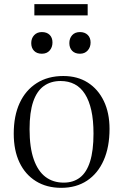

<svg xmlns="http://www.w3.org/2000/svg" viewBox="-20 -888 591 922"><path d="M274 14Q204 14 152.5 -18Q101 -50 73.5 -108Q46 -166 46 -246Q46 -332 74.5 -393.5Q103 -455 156.5 -489Q210 -523 284 -523Q352 -523 401.5 -491.5Q451 -460 478.5 -403Q506 -346 506 -269Q506 -182 478 -118.5Q450 -55 398 -20.5Q346 14 274 14ZM286 -11Q332 -11 364 -35.5Q396 -60 412.5 -112.5Q429 -165 429 -246Q429 -311 418.5 -358Q408 -405 388 -436.5Q368 -468 338.5 -483.5Q309 -499 271 -499Q224 -499 190.5 -475Q157 -451 139.5 -400Q122 -349 122 -268Q122 -180 142 -123Q162 -66 198.5 -38.5Q235 -11 286 -11ZM364 -630Q340 -630 326.5 -644Q313 -658 313 -681Q313 -704 326.5 -719Q340 -734 364 -734Q387 -734 401 -720.5Q415 -707 415 -684Q415 -661 401 -645.5Q387 -630 364 -630ZM181 -630Q157 -630 143.5 -644Q130 -658 130 -681Q130 -704 144 -719Q158 -734 181 -734Q205 -734 218.5 -720.5Q232 -707 232 -684Q232 -661 218.5 -645.5Q205 -630 181 -630ZM145 -814V-868H401V-814Z"/></svg>

Font: Literata 60pt Light
Style: Regular
Weight: 300
Designer: Latin by Veronika Burian and Jose Scaglione. Greek by Irene Vlachou. Cyrillic by Vera Evstafieva.
Foundry: TypeTogether
Version: Version 3.103;gftools[0.9.29]